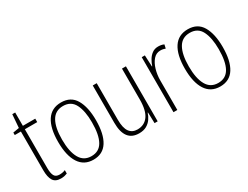

<svg xmlns="http://www.w3.org/2000/svg" viewBox="-65 -1123 2062 1599"><g transform="rotate(-30 966.5 -323.5)"><path d="M177 -24Q193 -24 207.5 -27Q222 -30 232 -35V-2Q220 3 205 6.5Q190 10 171 10Q118 10 97 -24Q76 -58 76 -124V-496H17V-520L76 -530L86 -657H114V-529H233V-496H114V-124Q114 -74 127 -49Q140 -24 177 -24Z M665 -265Q665 -133 620 -61.5Q575 10 484 10Q394 10 347.5 -62Q301 -134 301 -266Q301 -398 347.5 -468.5Q394 -539 485 -539Q579 -539 622 -465Q665 -391 665 -265ZM339 -266Q339 -151 374.5 -87.5Q410 -24 484 -24Q558 -24 592.5 -85.5Q627 -147 627 -266Q627 -375 594.5 -440Q562 -505 485 -505Q410 -505 374.5 -443Q339 -381 339 -266Z M1105 -529V0H1075L1072 -104H1069Q1060 -75 1042 -49Q1024 -23 995 -6.5Q966 10 923 10Q786 10 786 -170V-529H824V-178Q824 -98 850.5 -61.5Q877 -25 927 -25Q993 -25 1030 -75.5Q1067 -126 1067 -233V-529Z M1419 -538Q1433 -538 1447 -535.5Q1461 -533 1474 -527L1466 -491Q1456 -495 1444 -497.5Q1432 -500 1418 -500Q1378 -500 1350.5 -468.5Q1323 -437 1308.5 -387.5Q1294 -338 1294 -283V0H1257V-529H1287L1292 -420H1295Q1304 -448 1320 -475Q1336 -502 1360.5 -520Q1385 -538 1419 -538Z M1884 -265Q1884 -133 1839 -61.5Q1794 10 1703 10Q1613 10 1566.5 -62Q1520 -134 1520 -266Q1520 -398 1566.5 -468.5Q1613 -539 1704 -539Q1798 -539 1841 -465Q1884 -391 1884 -265ZM1558 -266Q1558 -151 1593.5 -87.5Q1629 -24 1703 -24Q1777 -24 1811.5 -85.5Q1846 -147 1846 -266Q1846 -375 1813.5 -440Q1781 -505 1704 -505Q1629 -505 1593.5 -443Q1558 -381 1558 -266Z"/></g></svg>

Font: Noto Sans Arabic Cond ExtLt
Style: Regular
Weight: 200
Width: 3
Designer: Monotype Design Team, Nadine Chahine, Nizar Qandah and Khaled Hosny
Foundry: Monotype Imaging Inc.
Version: Version 2.012; ttfautohint (v1.8.4.7-5d5b)